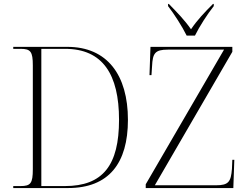

<svg xmlns="http://www.w3.org/2000/svg" viewBox="-20 -951 1246 971"><path d="M924 -771H966C988 -816 1029 -880 1061 -920V-931H1057C1013 -887 977 -849 946 -803C914 -849 877 -887 834 -931H830V-920C861 -880 902 -816 924 -771ZM47 0H324C531 0 627 -126 627 -345C627 -572 522 -714 321 -714H47V-704H84C135 -704 146 -690 146 -620V-95C146 -24 135 -10 84 -10H47ZM717 0H1160L1165 -143H1155L1153 -97C1148 -32 1136 -14 1073 -14H763L1155 -689V-714H741L736 -571H746L749 -616C752 -682 764 -700 829 -700H1113L717 -19ZM308 -10H189V-704H309C500 -704 582 -574 582 -345C582 -116 501 -10 308 -10Z"/></svg>

Font: Noto Serif Display ExtraLight
Style: Regular
Weight: 200
Designer: Monotype Design Team
Foundry: Monotype Imaging Inc.
Version: Version 2.009